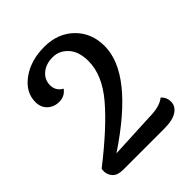

<svg xmlns="http://www.w3.org/2000/svg" viewBox="-202 -857 983 983"><g transform="rotate(-45 289.5 -365.5)"><path d="M518 -126Q541 -105 541 -73Q541 -41 510.5 -20.5Q480 0 418 0H121Q81 0 63 -19.5Q45 -39 45 -64Q45 -73 47 -82Q216 -214 302.5 -316.5Q389 -419 389 -519Q389 -588 355 -625.5Q321 -663 272.5 -663Q224 -663 193 -637Q162 -611 162 -570.5Q162 -530 199 -509Q175 -477 136.5 -477Q98 -477 73 -500.5Q48 -524 48 -563Q48 -634 115 -682.5Q182 -731 280 -731Q378 -731 440 -670.5Q502 -610 502 -515Q502 -314 156 -84L409 -96Q483 -97 518 -126Z"/></g></svg>

Font: Laila Medium
Style: Regular
Weight: 500
Designer: Hitesh Malaviya
Foundry: Indian Type Foundry
Version: Version 1.302;PS 1.0;hotconv 1.0.78;makeotf.lib2.5.61930; tt